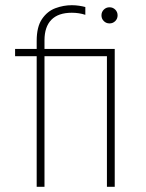

<svg xmlns="http://www.w3.org/2000/svg" viewBox="-20 -718 560 738"><path d="M38 -502V-530H398V-502ZM391 -530H421V0H391ZM401 -628Q388 -628 379 -637Q370 -646 370 -659Q370 -672 379 -681Q388 -690 401 -690Q414 -690 423 -681Q432 -672 432 -659Q432 -646 423 -637Q414 -628 401 -628ZM308 -691V-661Q296 -665 283 -667Q270 -669 256 -669Q204 -669 177.5 -642Q151 -615 151 -563V0H121V-561Q121 -615 141.5 -645Q162 -675 193 -686.5Q224 -698 256 -698Q270 -698 283.5 -696Q297 -694 308 -691Z"/></svg>

Font: Roundo Variable
Style: Regular
Weight: 200
Designer: Shiva Nallaperumal
Foundry: Indian Type Foundry
Version: Version 2.000